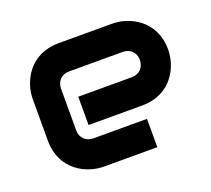

<svg xmlns="http://www.w3.org/2000/svg" viewBox="-96 -650 846 771"><g transform="rotate(-20 327.0 -264.0)"><path d="M628 -353C628 -481 523 -528 453 -528H224C96 -528 49 -423 49 -353V-175C49 -47 154 0 224 0H453V-121H225C194 -121 170 -141 170 -175V-352C170 -383 190 -407 224 -407H453C483 -407 507 -387 507 -354C507 -323 487 -299 453 -299H224V-178H453C581 -178 628 -283 628 -353Z"/></g></svg>

Font: Audiowide
Style: Regular
Weight: 400
Designer: Astigmatic (AOETI)
Foundry: Astigmatic (AOETI)
Version: Version 1.002